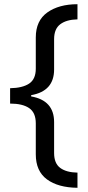

<svg xmlns="http://www.w3.org/2000/svg" viewBox="-20 -734 420 912"><path d="M348 158Q256 157 203 118Q150 79 150 -1V-148Q150 -199 118.5 -220.5Q87 -242 28 -242V-315Q87 -316 118.5 -337Q150 -358 150 -408V-556Q150 -636 205 -675Q260 -714 348 -714V-642Q296 -641 266.5 -619Q237 -597 237 -548V-404Q237 -301 128 -282V-276Q237 -257 237 -154V-7Q237 42 266 63.5Q295 85 348 86Z"/></svg>

Font: Noto Sans Modi
Style: Regular
Weight: 400
Designer: Monotype Design Team
Foundry: Monotype Imaging Inc.
Version: Version 2.003; ttfautohint (v1.8.4.7-5d5b)